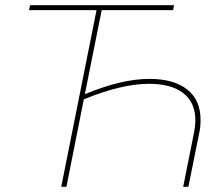

<svg xmlns="http://www.w3.org/2000/svg" viewBox="-20 -720 863 740"><path d="M753 -258Q753 -231 748 -208L706 0H686L728 -210Q733 -237 733 -256Q733 -325 686.5 -361Q640 -397 555 -397Q448 -397 303 -337L236 0H216L352 -681H92L96 -700H651L647 -681H372L307 -357Q449 -416 556 -416Q649 -416 701 -375.5Q753 -335 753 -258Z"/></svg>

Font: Montserrat Alternates Thin
Style: Italic
Weight: 250
Italic angle: -11.3°
Designer: Julieta Ulanovsky
Foundry: Julieta Ulanovsky
Version: Version 7.200